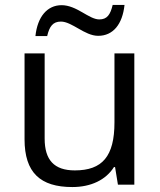

<svg xmlns="http://www.w3.org/2000/svg" viewBox="-20 -753 654 783"><path d="M124.5 -606C132.8 -684.6 172.4 -731.9 231.4 -731.9C261.2 -731.9 289.6 -717.8 314.9 -703.1C340.3 -688.5 363.8 -673.8 384.8 -673.8C416.5 -673.8 429.7 -692.4 439.5 -732.9H487.8C479.5 -654.3 441.4 -606.9 380.4 -606.9C352.5 -606.9 325.7 -621.6 300.3 -636.2C274.4 -650.9 250.5 -665 228.5 -665C195.8 -665 181.6 -645.5 172.4 -606ZM80.1 -535.2H162.1V-188C162.1 -100.6 200.7 -58.1 285.2 -58.1C397 -58.1 446.8 -115.2 446.8 -253.9V-535.2H527.8V0H460.9L449.2 -71.8H444.8C411.6 -19 350.6 9.8 274.9 9.8C144.5 9.8 80.1 -48.8 80.1 -185.1Z"/></svg>

Font: OpenSansEmoji
Style: Regular
Weight: 400
Foundry: MorbZ
Version: Version 1.000;PS 001.000;hotconv 1.0.70;makeotf.lib2.5.58329